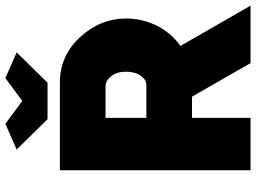

<svg xmlns="http://www.w3.org/2000/svg" viewBox="-139 -814 953 715"><g transform="rotate(-90 337.5 -456.5)"><path d="M234 -913 319 -850 404 -913 500 -871 387 -756H251L138 -871ZM61 0V-710H387Q488 -710 557 -634.5Q626 -559 626 -464Q626 -402 599 -348.5Q572 -295 524 -261L674 0H460L335 -218H256V0ZM256 -388H379Q398 -388 413 -409Q428 -430 428 -464Q428 -498 411 -519Q394 -540 374 -540H256Z"/></g></svg>

Font: Raleway-v4020 Black
Style: Regular
Weight: 900
Designer: Matt McInerney, Pablo Impallari, Rodrigo Fuenzalida
Foundry: Matt McInerney, Pablo Impallari, Rodrigo Fuenzalida
Version: Version 4.020;PS 004.020;hotconv 1.0.88;makeotf.lib2.5.64775